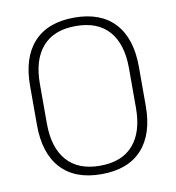

<svg xmlns="http://www.w3.org/2000/svg" viewBox="-76 -717 729 796"><g transform="rotate(-10 288.5 -319.5)"><path d="M288.5 10Q177 10 118.2 -54Q59.5 -118 59.5 -237V-402Q59.5 -521 118.2 -585Q177 -649 288.5 -649Q400 -649 458.8 -585Q517.5 -521 517.5 -402V-237Q517.5 -118 458.8 -54Q400 10 288.5 10ZM288.5 -25.5Q381 -25.5 428.5 -80.2Q476 -135 476 -236V-403.5Q476 -504.5 428.5 -559Q381 -613.5 288.5 -613.5Q196.5 -613.5 148.8 -559Q101 -504.5 101 -403.5V-236Q101 -135 148.8 -80.2Q196.5 -25.5 288.5 -25.5Z"/></g></svg>

Font: Anek Devanagari ExtraLight
Style: Regular
Weight: 250
Designer: Kailash Malviya (Devanagari) & Yesha Goshar (Latin)
Foundry: Ek Type
Version: Version 1.003